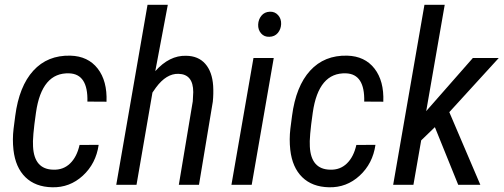

<svg xmlns="http://www.w3.org/2000/svg" viewBox="-20 -770 2098 800"><path d="M202.1 -63Q243.7 -61.5 272 -88.9Q300.3 -116.2 311.5 -166L391.1 -166.5Q379.9 -88.4 325.2 -38.1Q270.5 12.2 197.3 10.3Q127.4 8.8 85.9 -31.7Q44.4 -72.3 36.1 -145.5Q31.2 -189.5 36.6 -233.9L43.5 -287.1Q59.6 -410.6 118.9 -475.6Q178.2 -540.5 273.4 -538.1Q346.7 -536.1 387 -484.4Q427.2 -432.6 423.8 -346.2L344.2 -346.7Q347.2 -461.4 268.6 -464.4Q153.8 -468.8 129.9 -300.8Q114.7 -196.8 117.7 -159.2Q122.6 -64.5 202.1 -63Z M627 -473.6Q686 -539.6 755.4 -537.6Q806.2 -537.1 835.2 -504.2Q864.3 -471.2 868.2 -412.1Q870.1 -378.4 866.7 -346.2L809.1 0H725.1L783.2 -347.7L785.2 -386.2Q785.2 -460.9 723.6 -462.4Q673.3 -463.9 629.9 -405.3L615.2 -384.3L548.8 0H464.4L594.7 -750H679.2Z M1028.8 0H944.3L1036.1 -528.3H1120.6ZM1055.7 -668Q1056.6 -689 1069.3 -704.6Q1082 -720.2 1104 -721.2Q1125 -722.2 1138.7 -707Q1152.3 -691.9 1151.4 -669.4Q1150.4 -647.9 1137.5 -632.6Q1124.5 -617.2 1102.5 -616.7Q1081.1 -615.7 1067.9 -630.9Q1054.7 -646 1055.7 -668Z M1355.5 -63Q1397 -61.5 1425.3 -88.9Q1453.6 -116.2 1464.8 -166L1544.4 -166.5Q1533.2 -88.4 1478.5 -38.1Q1423.8 12.2 1350.6 10.3Q1280.8 8.8 1239.3 -31.7Q1197.8 -72.3 1189.5 -145.5Q1184.6 -189.5 1189.9 -233.9L1196.8 -287.1Q1212.9 -410.6 1272.2 -475.6Q1331.5 -540.5 1426.8 -538.1Q1500 -536.1 1540.3 -484.4Q1580.6 -432.6 1577.1 -346.2L1497.6 -346.7Q1500.5 -461.4 1421.9 -464.4Q1307.1 -468.8 1283.2 -300.8Q1268.1 -196.8 1271 -159.2Q1275.9 -64.5 1355.5 -63Z M1792 -240.2 1734.9 -185.1 1702.6 0H1618.2L1748.5 -750H1833L1755.9 -307.1L1950.2 -528.3H2058.1L1852.1 -302.7L1981.4 0H1889.2Z"/></svg>

Font: TypoPRO Roboto
Style: Italic
Weight: 400
Italic angle: -12°
Designer: Google
Version: Version 2.136; 2016